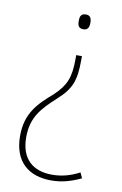

<svg xmlns="http://www.w3.org/2000/svg" viewBox="-84 -585 526 828"><g transform="rotate(10 179.0 -170.5)"><path d="M249 -504C249 -522 244 -536 224 -536C202 -536 198 -522 198 -503C198 -485 202 -471 224 -471C244 -471 249 -486 249 -504ZM238 -340V-356H213V-341C213 -258 198 -222 148 -174C83 -118 35 -70 35 29C35 141 101 195 199 195C247 195 284 184 330 163L319 139C279 160 241 170 199 170C117 170 62 126 62 30C62 -58 103 -101 164 -157C223 -210 238 -248 238 -340Z"/></g></svg>

Font: Noto Sans Gujarati SemiCondensed Thin
Style: Regular
Weight: 100
Width: 4
Designer: Jelle Bosma - Monotype Design Team, Universal Thirst
Foundry: Monotype Imaging Inc.
Version: Version 2.106